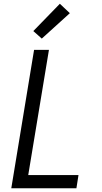

<svg xmlns="http://www.w3.org/2000/svg" viewBox="-20 -1000 540 1020"><path d="M40 0 161 -735H240L130 -70H397L386 0ZM202 -795 157 -835 298 -980 351 -930Z"/></svg>

Font: Iosevka Fixed
Style: Italic
Weight: 400
Italic angle: -9°
Monospace: yes
Designer: Belleve Invis
Foundry: Belleve Invis
Version: Version 33.2.4